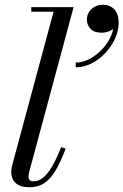

<svg xmlns="http://www.w3.org/2000/svg" viewBox="-20 -780 520 810"><path d="M104.5 10Q65.5 10 46.5 -7.5Q27.5 -25 27.5 -53Q27.5 -63 28.8 -70.8Q30 -78.5 32 -85L206 -730.5H112V-750H290.5L102.5 -52Q101.5 -47.5 101 -42.8Q100.5 -38 100.5 -34.5Q100.5 -15 120.5 -15Q142.5 -15 161.5 -30Q180.5 -45 199.2 -76.8Q218 -108.5 238 -159.5L257 -153Q235.5 -95.5 213.8 -59.5Q192 -23.5 166 -6.8Q140 10 104.5 10ZM299.5 -496V-516Q329 -516 358.2 -531.5Q387.5 -547 411.8 -573Q436 -599 449.2 -630.5Q462.5 -662 459.5 -694H478.5Q478.5 -679 468.2 -667.2Q458 -655.5 442 -648.8Q426 -642 409 -642Q377 -642 361.8 -658.5Q346.5 -675 346.5 -698Q346.5 -714.5 355.2 -728.8Q364 -743 379.2 -751.5Q394.5 -760 413.5 -760Q443 -760 461.8 -741.2Q480.5 -722.5 480.5 -683Q480.5 -649.5 465 -616.2Q449.5 -583 423.8 -555.8Q398 -528.5 365.8 -512.2Q333.5 -496 299.5 -496Z"/></svg>

Font: Bodoni Moda
Style: Italic
Weight: 400
Italic angle: -13°
Designer: Owen Earl
Foundry: indestructible type
Version: Version 2.005